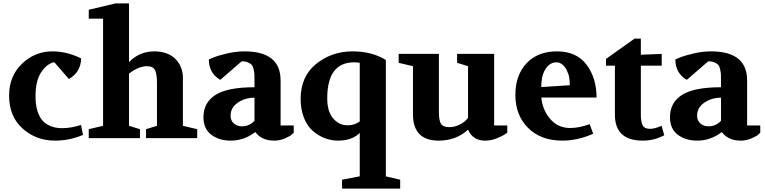

<svg xmlns="http://www.w3.org/2000/svg" viewBox="-20 -820 4540 1140"><path d="M34 -252Q34 -368 110.5 -441.5Q187 -515 291 -515Q378 -515 462 -473Q459 -390 389 -351L303 -450H297Q255 -438 223 -388.5Q191 -339 191 -250Q190 -150 236 -100Q279 -59 348 -59Q377 -59 404.5 -64Q432 -69 461 -78L473 -19Q392 15 307 15Q194 15 114 -57Q34 -129 34 -252Z M507 0V-53L592 -73V-709H507V-762L667 -800H746V-451Q807 -515 897 -515Q936 -515 967.5 -503.5Q999 -492 1020.5 -471Q1042 -450 1054 -421Q1066 -392 1066 -358V-73L1151 -53V0H847V-53L912 -73V-330Q912 -380 900.5 -403.5Q889 -427 851 -427Q831 -427 804 -417Q777 -407 746 -383V-73L811 -53V0Z M1188 -124Q1188 -211 1259.5 -256.5Q1331 -302 1491 -302V-332Q1491 -362 1490.5 -375.5Q1490 -389 1486 -408Q1482 -427 1474.5 -435Q1467 -443 1452 -449.5Q1437 -456 1415 -456L1288 -346Q1220 -385 1220 -467L1250 -480Q1269 -488 1324 -501.5Q1379 -515 1431 -515Q1646 -515 1646 -343V-75H1724V-32Q1719 -27 1710 -19Q1701 -11 1671 2Q1641 15 1609 15Q1533 15 1496 -36Q1429 15 1350 15Q1281 15 1234.5 -20Q1188 -55 1188 -124ZM1349 -133Q1349 -104 1368.5 -87Q1388 -70 1416 -70Q1461 -70 1491 -103V-240Q1435 -240 1392 -210.5Q1349 -181 1349 -133Z M1765 -232Q1765 -366 1857 -440.5Q1949 -515 2074 -515Q2188 -515 2271 -464V227L2356 247V300H2011V247L2116 227V-31Q2071 15 1986 15Q1946 15 1907.5 0Q1869 -15 1836.5 -43.5Q1804 -72 1784.5 -121Q1765 -170 1765 -232ZM1923 -236Q1923 -158 1958 -117Q1993 -76 2044 -76Q2086 -76 2116 -99V-447Q2100 -450 2083 -450Q1923 -450 1923 -236Z M2347 -447V-500H2586V-155Q2586 -104 2598.5 -84.5Q2611 -65 2649 -65Q2678 -65 2709 -80Q2740 -95 2759 -120V-427L2694 -447V-500H2914V-75H2992V-32Q2970 -17 2956.5 -10.5Q2943 -4 2926.5 2.5Q2910 9 2892.5 12Q2875 15 2860 15Q2788 15 2759 -50Q2688 15 2585 15Q2432 15 2432 -142V-427Z M3040 -256Q3040 -374 3106.5 -444.5Q3173 -515 3287 -515Q3403 -515 3462.5 -436Q3522 -357 3522 -241H3194Q3201 -167 3247 -113.5Q3293 -60 3365 -60Q3419 -60 3481 -83L3502 -26Q3409 15 3320 15Q3191 15 3115.5 -60.5Q3040 -136 3040 -256ZM3194 -303 3363 -314Q3363 -338 3360 -358.5Q3357 -379 3343 -408Q3318 -450 3284 -450Q3244 -450 3218 -409Q3203 -384 3198 -354Q3193 -324 3194 -303Z M3578 -430V-470L3748 -591H3785V-495L3909 -500V-430H3785V-144Q3785 -95 3796 -75Q3807 -55 3841 -55Q3866 -55 3908 -73L3924 -17Q3864 15 3797 15Q3631 15 3631 -139V-430Z M3958 -124Q3958 -211 4029.5 -256.5Q4101 -302 4261 -302V-332Q4261 -362 4260.5 -375.5Q4260 -389 4256 -408Q4252 -427 4244.5 -435Q4237 -443 4222 -449.5Q4207 -456 4185 -456L4058 -346Q3990 -385 3990 -467L4020 -480Q4039 -488 4094 -501.5Q4149 -515 4201 -515Q4416 -515 4416 -343V-75H4494V-32Q4489 -27 4480 -19Q4471 -11 4441 2Q4411 15 4379 15Q4303 15 4266 -36Q4199 15 4120 15Q4051 15 4004.5 -20Q3958 -55 3958 -124ZM4119 -133Q4119 -104 4138.5 -87Q4158 -70 4186 -70Q4231 -70 4261 -103V-240Q4205 -240 4162 -210.5Q4119 -181 4119 -133Z"/></svg>

Font: Volkhov
Style: Bold
Weight: 700
Designer: Cyreal (www.cyreal.org)
Foundry: Cyreal (www.cyreal.org)
Version: Version 1.010